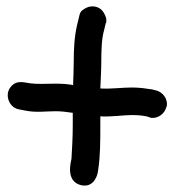

<svg xmlns="http://www.w3.org/2000/svg" viewBox="-20 -639 546 599"><path d="M293 -363C294 -390 296 -420 296 -445C296 -480 297 -517 304 -542L310 -567H311C314 -582 308 -591 305 -597C292 -622 264 -623 248 -614C239 -609 231 -605 228 -592L221 -563C212 -526 210 -486 210 -445C210 -425 209 -400 208 -373L206 -374C189 -377 171 -378 153 -378C123 -378 96 -376 75 -379L56 -382C49 -383 34 -385 22 -376C-11 -352 6 -304 38 -298L59 -294C93 -287 123 -292 153 -292C170 -292 188 -290 207 -287V-250C207 -212 205 -177 203 -144C203 -139 181 -73 234 -61C274 -53 285 -94 286 -107C293 -151 293 -200 293 -250V-276C328 -274 365 -280 390 -280C411 -280 421 -279 437 -276L447 -273L448 -272C473 -267 494 -285 499 -305V-306H500C505 -331 487 -352 467 -357H466L455 -360C435 -363 416 -366 390 -366C361 -366 327 -361 293 -363Z"/></svg>

Font: Stray Cat
Style: Blk
Weight: 900
Version: Version 1.0